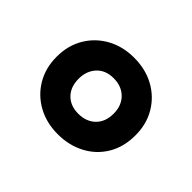

<svg xmlns="http://www.w3.org/2000/svg" viewBox="-81 -843 543 543"><g transform="rotate(45 191.0 -571.0)"><path d="M190 -418Q145 -418 109.5 -437.5Q74 -457 53.5 -491.5Q33 -526 33 -571Q33 -616 53.5 -650.5Q74 -685 109.5 -704.5Q145 -724 190 -724Q236 -724 271.5 -704.5Q307 -685 327.5 -650.5Q348 -616 348 -571Q348 -525 327.5 -490.5Q307 -456 271 -437Q235 -418 190 -418ZM190 -500Q222 -500 241.5 -519Q261 -538 261 -571Q261 -603 241.5 -622.5Q222 -642 190 -642Q158 -642 139.5 -622Q121 -602 121 -571Q121 -538 140 -519Q159 -500 190 -500Z"/></g></svg>

Font: Noto Sans Condensed
Style: Bold Italic
Weight: 700
Width: 3
Italic angle: -12°
Designer: Monotype Design Team
Foundry: Monotype Imaging Inc.
Version: Version 2.013; ttfautohint (v1.8.4.7-5d5b)